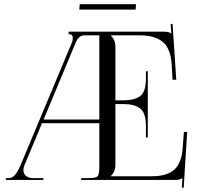

<svg xmlns="http://www.w3.org/2000/svg" viewBox="-20 -852 931 909"><path d="M622.1 -806.6H355.5L357.4 -832H624ZM450.2 -684.6H377.9Q353.5 -684.6 338.9 -651.4L186.5 -286.1H450.2ZM364.3 0V-8.8H398.4Q433.6 -8.8 441.9 -17.1Q450.2 -25.4 450.2 -60.5V-268.6H178.7L95.7 -69.3Q90.8 -57.6 90.8 -46.9Q90.8 -29.3 103.5 -19Q116.2 -8.8 137.7 -8.8H185.5V0H7.8V-8.8H23.4Q51.8 -8.8 77.1 -69.3L320.3 -650.4Q325.2 -661.1 324.2 -675.8Q324.2 -690.4 304.7 -690.4V-702.1H753.9Q781.2 -702.1 790 -693.4H791L788.1 -738.3L796.9 -739.3L814.5 -474.6H796.9L793 -543Q789.1 -620.1 752 -652.3Q714.8 -684.6 642.6 -684.6H504.9V-683.6Q526.4 -662.1 526.4 -632.8V-377H565.4Q616.2 -377 643.6 -397Q670.9 -417 670.9 -480.5V-514.6H679.7V-201.2H670.9V-254.9Q670.9 -318.4 643.1 -338.9Q615.2 -359.4 565.4 -359.4H526.4V-69.3Q526.4 -40 504.9 -18.6V-17.6H699.2Q770.5 -17.6 805.2 -48.8Q839.8 -80.1 844.7 -149.4L850.6 -227.5H866.2L849.6 37.1L840.8 36.1L843.8 -8.8H842.8Q834 0 806.6 0Z"/></svg>

Font: FoglihtenNo07
Style: Regular
Weight: 500
Designer: gluk (gluksza@wp.pl)
Foundry: gluk (gluksza@wp.pl)
Version: Version 0.871